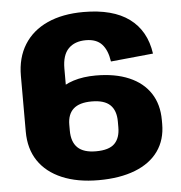

<svg xmlns="http://www.w3.org/2000/svg" viewBox="-52 -761 776 821"><g transform="rotate(-5 336.0 -350.0)"><path d="M46 -462Q46 -540 81 -596Q116 -652 181 -681.5Q246 -711 336 -711Q462 -711 532.5 -659Q603 -607 617 -508L435 -490Q428 -539 404.5 -564.5Q381 -590 336 -590Q288 -590 261 -562.5Q234 -535 234 -477V-223H46ZM339 11Q248 11 182 -17Q116 -45 81 -97Q46 -149 46 -223L134 -231Q134 -328 195.5 -382Q257 -436 365 -436Q448 -436 507.5 -410.5Q567 -385 598.5 -337Q630 -289 630 -221V-205Q630 -137 595.5 -88.5Q561 -40 495.5 -14.5Q430 11 339 11ZM338 -113Q394 -113 418 -137Q442 -161 442 -207V-232Q442 -279 417 -303Q392 -327 338 -327Q285 -327 259.5 -304Q234 -281 234 -236V-211Q234 -162 259.5 -137.5Q285 -113 338 -113Z"/></g></svg>

Font: Pathway Extreme SemiCondensed ExtraBold
Style: Regular
Weight: 800
Width: 4
Version: Version 1.001;gftools[0.9.26]